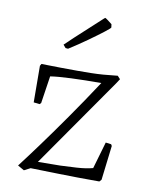

<svg xmlns="http://www.w3.org/2000/svg" viewBox="-81 -754 640 823"><g transform="rotate(10 239.5 -343.0)"><path d="M80 9 52 -7 55 -11Q82 -46 127.5 -108Q173 -170 229 -250Q285 -330 342 -417Q270 -417 211 -414.5Q152 -412 121 -407L103 -288L97 -282L71 -285L70 -444L75 -453Q122 -452 158 -451.5Q194 -451 231 -451Q265 -451 291.5 -451.5Q318 -452 344.5 -454Q371 -456 406 -460L418 -447L405 -427L133 -37L230 -38Q258 -39 300 -41.5Q342 -44 371 -52L405 -169L429 -166L433 -159L415 -9L407 0Q307 0 230.5 -2Q154 -4 107 -5ZM165 -538 154 -551 193 -588 304 -690 310 -695Q312 -695 321.5 -688Q331 -681 341 -673L343 -659Q343 -656 318.5 -637Q294 -618 255.5 -590.5Q217 -563 176 -537Z"/></g></svg>

Font: Labrada Light
Style: Regular
Weight: 300
Designer: Mercedes Jáuregui
Foundry: Omnibus-Type Team
Version: Version 1.000; ttfautohint (v1.8.4.7-5d5b)